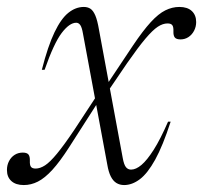

<svg xmlns="http://www.w3.org/2000/svg" viewBox="-60 -523 585 553"><path d="M245.5 -252 225 -233 138.5 -98Q112.5 -57.5 90.8 -33.8Q69 -10 49.2 0Q29.5 10 8.5 10Q-14.5 10 -27.2 -1.5Q-40 -13 -40 -33.5Q-40 -47.5 -34 -59Q-28 -70.5 -17.8 -77Q-7.5 -83.5 5.5 -83.5Q17.5 -83.5 22 -78Q26.5 -72.5 26 -59.5Q25.5 -47.5 29.2 -42.5Q33 -37.5 42.5 -37.5Q55.5 -37.5 69.8 -46.8Q84 -56 104.2 -80.5Q124.5 -105 155 -150.5L221 -251L242 -270.5L323 -392Q352 -435 374.2 -459.2Q396.5 -483.5 416.2 -493.2Q436 -503 456.5 -503Q480 -503 492.5 -491.2Q505 -479.5 505 -459.5Q505 -446 499 -434.5Q493 -423 482.8 -416.2Q472.5 -409.5 460 -409.5Q448 -409.5 443.5 -415Q439 -420.5 439.5 -433Q440 -445.5 436.2 -450.5Q432.5 -455.5 422.5 -455.5Q409 -455.5 394.5 -446Q380 -436.5 359 -411.8Q338 -387 306 -341ZM431.5 -172.5Q409 -103 387 -63.2Q365 -23.5 342.8 -6.8Q320.5 10 297.5 10Q285 10 275.2 4Q265.5 -2 259 -15Q252.5 -28 249 -49L179 -426Q176 -444 171.2 -450.8Q166.5 -457.5 159.5 -457.5Q140 -457.5 117.5 -427.8Q95 -398 68.5 -322H60.5Q78 -390.5 97 -430Q116 -469.5 137 -486.2Q158 -503 181.5 -503Q192.5 -503 200.5 -497.8Q208.5 -492.5 214.5 -478.5Q220.5 -464.5 225 -438L293.5 -68Q297 -48.5 302.8 -41.5Q308.5 -34.5 317.5 -34.5Q331.5 -34.5 347.5 -48Q363.5 -61.5 382.8 -91.8Q402 -122 424 -172.5Z"/></svg>

Font: Newsreader 60pt Light
Style: Italic
Weight: 300
Italic angle: -17°
Designer: Hugues Gentile
Foundry: Production Type
Version: Version 1.003